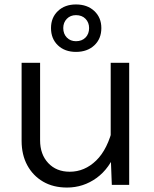

<svg xmlns="http://www.w3.org/2000/svg" viewBox="-20 -830 690 862"><path d="M160 -548V-200Q160 -137 196.5 -98Q233 -59 293 -59Q360 -59 412 -109.5Q464 -160 488 -263L503 -156Q473 -74 413.5 -31Q354 12 281 12Q219 12 173.5 -14.5Q128 -41 102.5 -88Q77 -135 77 -198V-548ZM560 -548V0H482L477 -132V-548ZM321 -597Q271 -597 240 -626.5Q209 -656 209 -704Q209 -751 240 -780.5Q271 -810 321 -810Q372 -810 403.5 -780.5Q435 -751 435 -704Q435 -656 403.5 -626.5Q372 -597 321 -597ZM321 -645Q348 -645 364 -661.5Q380 -678 380 -704Q380 -729 364 -745.5Q348 -762 321 -762Q296 -762 280 -745.5Q264 -729 264 -704Q264 -678 280 -661.5Q296 -645 321 -645Z"/></svg>

Font: Azeret Mono Thin Light
Style: Regular
Weight: 300
Version: Version 1.002